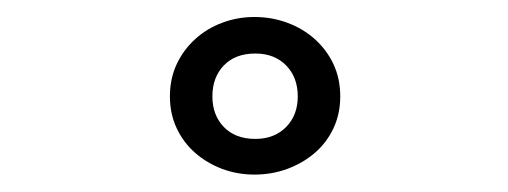

<svg xmlns="http://www.w3.org/2000/svg" viewBox="-20 -771 598 226"><path d="M180 -657.5Q180 -678.5 188 -695.5Q196 -712.5 209.8 -725Q223.5 -737.5 241.5 -744.2Q259.5 -751 279.5 -751Q300 -751 318.2 -744.2Q336.5 -737.5 350.5 -725Q364.5 -712.5 372.5 -695.5Q380.5 -678.5 380.5 -657.5Q380.5 -637 372.5 -620Q364.5 -603 350.5 -591Q336.5 -579 318.2 -572.2Q300 -565.5 279.5 -565.5Q259.5 -565.5 241.5 -572.2Q223.5 -579 209.8 -591Q196 -603 188 -620Q180 -637 180 -657.5ZM230 -657.5Q230 -635.5 243.5 -621.5Q257 -607.5 280.5 -607.5Q303 -607.5 316.8 -621.5Q330.5 -635.5 330.5 -657.5Q330.5 -680 316.8 -694Q303 -708 280.5 -708Q257 -708 243.5 -694Q230 -680 230 -657.5Z"/></svg>

Font: Lato
Style: Regular
Weight: 400
Designer: Lukasz Dziedzic with Adam Twardoch and Botio Nikoltchev
Foundry: tyPoland Lukasz Dziedzic
Version: Version 2.015; 2015-08-06; http://www.latofonts.com/